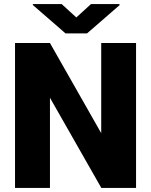

<svg xmlns="http://www.w3.org/2000/svg" viewBox="-20 -922 742 942"><path d="M647.5 0H477.1L225.1 -442.4V0H53.7V-710.9H225.1L476.6 -268.6V-710.9H647.5ZM354.5 -836.4 426.3 -901.9H566.4V-896.5L407.2 -758.3H301.3L141.1 -897.5V-901.9H282.7Z"/></svg>

Font: Roboto Black
Style: Regular
Weight: 900
Designer: Google
Version: Version 2.134; 2016